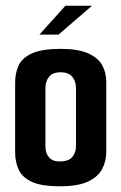

<svg xmlns="http://www.w3.org/2000/svg" viewBox="-20 -647 425 672"><path d="M190 5Q124 5 90.5 -11Q57 -27 45 -54Q33 -81 33 -113V-358Q33 -391 45 -417.5Q57 -444 91.5 -460Q126 -476 193 -476Q253 -476 288 -460.5Q323 -445 337.5 -419Q352 -393 352 -360V-117Q352 -82 337 -54.5Q322 -27 287 -11Q252 5 190 5ZM189 -82Q220 -82 233 -97.5Q246 -113 246 -136V-340Q246 -361 233.5 -377.5Q221 -394 192 -394Q164 -394 151.5 -378Q139 -362 139 -340V-133Q139 -112 151 -97Q163 -82 189 -82ZM118 -526 209 -627H302L185 -526Z"/></svg>

Font: Smooch Sans Thin
Style: Bold
Weight: 700
Version: Version 1.010